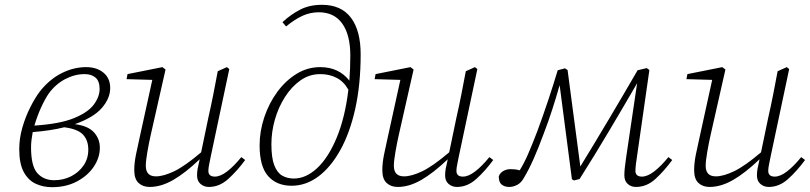

<svg xmlns="http://www.w3.org/2000/svg" viewBox="-20 -764 3366 798"><path d="M183 -376Q166 -351 150 -315.5Q134 -280 123 -242Q229 -249 287.5 -273Q346 -297 370 -329.5Q394 -362 394 -394Q394 -427 377 -441.5Q360 -456 332 -456Q291 -456 251.5 -435.5Q212 -415 183 -376ZM196 14Q159 14 128 -0.5Q97 -15 78.5 -49.5Q60 -84 60 -144Q60 -189 73 -234Q86 -279 106 -318.5Q126 -358 145 -383Q184 -433 234.5 -459Q285 -485 338 -485Q382 -485 410 -462Q438 -439 438 -398Q438 -355 403 -315Q368 -275 291 -248Q346 -241 370.5 -214Q395 -187 395 -150Q395 -109 370 -71.5Q345 -34 300 -10Q255 14 196 14ZM109 -152Q109 -73 135.5 -44Q162 -15 205 -15Q244 -15 276 -31.5Q308 -48 327.5 -76.5Q347 -105 347 -142Q347 -181 325 -204.5Q303 -228 247 -235Q219 -228 186.5 -223Q154 -218 116 -215Q113 -199 111 -183Q109 -167 109 -152Z M602 13Q574 13 556 -3.5Q538 -20 538 -57Q538 -86 545 -121Q552 -156 559 -186L613 -432L506 -435L510 -456L655 -485L668 -475L606 -201Q599 -170 592.5 -132.5Q586 -95 586 -75Q586 -31 628 -31Q660 -31 704.5 -52.5Q749 -74 816 -131L846 -275Q857 -323 866.5 -371.5Q876 -420 885 -468L923 -485L933 -477L856 -114Q853 -98 849.5 -81.5Q846 -65 846 -54Q846 -30 873 -30Q896 -30 924 -51.5Q952 -73 983 -111L999 -99Q966 -54 929 -20.5Q892 13 848 13Q828 13 813.5 0.5Q799 -12 799 -35Q799 -49 801.5 -63Q804 -77 810 -102Q749 -44 699 -15.5Q649 13 602 13Z M1108 -165Q1108 -108 1120 -77Q1132 -46 1153 -34Q1174 -22 1201 -22Q1252 -22 1298.5 -65.5Q1345 -109 1379.5 -192Q1414 -275 1428 -391Q1409 -425 1379 -440.5Q1349 -456 1311 -456Q1266 -456 1229 -430Q1192 -404 1164.5 -361Q1137 -318 1122.5 -267Q1108 -216 1108 -165ZM1192 8Q1130 8 1094.5 -32Q1059 -72 1059 -160Q1059 -219 1078.5 -277Q1098 -335 1132.5 -382Q1167 -429 1212.5 -457Q1258 -485 1311 -485Q1388 -485 1432 -429Q1434 -454 1435 -480Q1436 -506 1436 -533Q1436 -619 1402.5 -666Q1369 -713 1305 -713Q1269 -713 1236.5 -698Q1204 -683 1169 -654L1154 -672Q1190 -705 1228.5 -724.5Q1267 -744 1318 -744Q1398 -744 1438.5 -690.5Q1479 -637 1479 -538Q1479 -413 1456.5 -312Q1434 -211 1394 -139.5Q1354 -68 1302.5 -30Q1251 8 1192 8Z M1633 13Q1605 13 1587 -3.5Q1569 -20 1569 -57Q1569 -86 1576 -121Q1583 -156 1590 -186L1644 -432L1537 -435L1541 -456L1686 -485L1699 -475L1637 -201Q1630 -170 1623.5 -132.5Q1617 -95 1617 -75Q1617 -31 1659 -31Q1691 -31 1735.5 -52.5Q1780 -74 1847 -131L1877 -275Q1888 -323 1897.5 -371.5Q1907 -420 1916 -468L1954 -485L1964 -477L1887 -114Q1884 -98 1880.5 -81.5Q1877 -65 1877 -54Q1877 -30 1904 -30Q1927 -30 1955 -51.5Q1983 -73 2014 -111L2030 -99Q1997 -54 1960 -20.5Q1923 13 1879 13Q1859 13 1844.5 0.5Q1830 -12 1830 -35Q1830 -49 1832.5 -63Q1835 -77 1841 -102Q1780 -44 1730 -15.5Q1680 13 1633 13Z M2096 13Q2078 13 2065.5 3.5Q2053 -6 2053 -31Q2058 -45 2071.5 -53Q2085 -61 2102 -61Q2111 -61 2120.5 -60Q2130 -59 2140 -56Q2158 -85 2175 -124Q2192 -163 2213 -218Q2237 -283 2258.5 -347.5Q2280 -412 2298 -472L2328 -480L2339 -473L2392 -72Q2452 -170 2511.5 -270Q2571 -370 2630 -472L2668 -481L2679 -473L2628 -117Q2625 -99 2623 -82Q2621 -65 2621 -54Q2621 -30 2648 -30Q2671 -30 2699 -51.5Q2727 -73 2758 -111L2774 -99Q2741 -54 2704.5 -20.5Q2668 13 2623 13Q2603 13 2589 0.5Q2575 -12 2575 -35Q2575 -49 2576.5 -64Q2578 -79 2582 -107L2628 -418Q2570 -318 2510.5 -218Q2451 -118 2389 -20L2366 -14L2357 -19L2306 -410Q2292 -361 2276 -311Q2260 -261 2240 -209Q2218 -149 2197.5 -103Q2177 -57 2157 -24Q2146 -4 2129.5 4.5Q2113 13 2096 13Z M2929 13Q2901 13 2883 -3.5Q2865 -20 2865 -57Q2865 -86 2872 -121Q2879 -156 2886 -186L2940 -432L2833 -435L2837 -456L2982 -485L2995 -475L2933 -201Q2926 -170 2919.5 -132.5Q2913 -95 2913 -75Q2913 -31 2955 -31Q2987 -31 3031.5 -52.5Q3076 -74 3143 -131L3173 -275Q3184 -323 3193.5 -371.5Q3203 -420 3212 -468L3250 -485L3260 -477L3183 -114Q3180 -98 3176.5 -81.5Q3173 -65 3173 -54Q3173 -30 3200 -30Q3223 -30 3251 -51.5Q3279 -73 3310 -111L3326 -99Q3293 -54 3256 -20.5Q3219 13 3175 13Q3155 13 3140.5 0.5Q3126 -12 3126 -35Q3126 -49 3128.5 -63Q3131 -77 3137 -102Q3076 -44 3026 -15.5Q2976 13 2929 13Z"/></svg>

Font: Source Serif Pro Light
Style: Italic
Weight: 300
Italic angle: -12°
Designer: Frank Grießhammer
Foundry: Adobe Systems Incorporated
Version: Version 3.001;hotconv 1.0.111;makeotfexe 2.5.65597